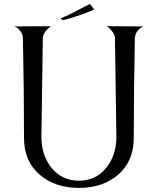

<svg xmlns="http://www.w3.org/2000/svg" viewBox="-20 -917 760 937"><path d="M680.2 -788.1Q678.7 -787.6 676 -786.4Q673.3 -785.2 666.5 -780.5Q659.7 -775.9 654.1 -770Q648.4 -764.2 643.8 -754.4Q639.2 -744.6 638.2 -732.9Q632.8 -477.5 632.8 -245.1V-243.2Q632.8 -131.8 558.1 -65.9Q483.4 0 365.2 0Q247.1 0 172.1 -65.9Q97.2 -131.8 97.2 -243.2V-245.1Q97.2 -480.5 91.8 -732.9Q90.3 -751 79.8 -764.9Q69.3 -778.8 59.6 -783.2L49.8 -788.1L229 -789.1Q227.5 -788.1 225.1 -786.4Q222.7 -784.7 216.3 -779.1Q210 -773.4 204.8 -767.3Q199.7 -761.2 194.8 -752Q189.9 -742.7 189 -733.9L182.1 -245.1Q183.1 -156.2 233.6 -95.7Q284.2 -35.2 365.2 -35.2Q446.3 -35.2 496.6 -95.7Q546.9 -156.2 547.9 -245.1L541 -733.9Q539.1 -748 529.1 -762Q519 -775.9 509.8 -782.2L501 -789.1ZM276.9 -828.1Q299.8 -836.4 334 -853.8Q368.2 -871.1 391.8 -884Q415.5 -897 417 -897Q419.4 -897 428.7 -886Q438 -875 438 -871.1Q438 -870.1 437 -870.1Q423.8 -861.8 371.1 -843.8Q318.4 -825.7 289.1 -818.8Q285.2 -817.9 278.3 -824.7Q275.4 -827.6 276.9 -828.1Z"/></svg>

Font: Anticva
Style: Regular
Weight: 400
Version: Version 1.000